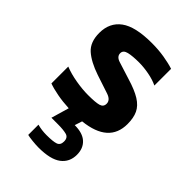

<svg xmlns="http://www.w3.org/2000/svg" viewBox="-215 -573 902 902"><g transform="rotate(45 235.5 -122.0)"><path d="M216 240Q199 240 175 237.5Q151 235 140 232V164Q169 172 201 172Q245 172 263 165.5Q281 159 281 135Q281 109 260 103.5Q239 98 204 98H160L186 9Q144 7 107 0Q70 -7 46 -16V-128Q81 -114 125 -106.5Q169 -99 206 -99Q256 -99 276.5 -105Q297 -111 297 -132Q297 -156 265.5 -167Q234 -178 172 -198Q107 -220 72 -251Q37 -282 37 -343Q37 -411 86.5 -447.5Q136 -484 246 -484Q290 -484 329 -477.5Q368 -471 395 -462V-351Q368 -364 333 -370.5Q298 -377 268 -377Q225 -377 199.5 -371Q174 -365 174 -345Q174 -323 201.5 -314Q229 -305 287 -287Q344 -270 376 -250Q408 -230 421 -202.5Q434 -175 434 -134Q434 -9 274 8L262 45Q315 45 341.5 69.5Q368 94 368 136Q368 185 331.5 212.5Q295 240 216 240Z"/></g></svg>

Font: Kanit Medium
Style: Regular
Weight: 500
Designer: Katatrad Team
Foundry: CadsonDemak
Version: Version 2.000; ttfautohint (v1.8.3)